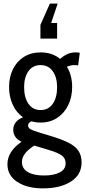

<svg xmlns="http://www.w3.org/2000/svg" viewBox="-20 -789 470 1059"><path d="M21 117Q21 46 99 -7Q53 -29 53 -74Q53 -97 67 -114.5Q81 -132 107 -142Q70 -168 50 -212Q30 -256 30 -309Q30 -363 51 -406.5Q72 -450 111.5 -475Q151 -500 204 -500Q268 -500 312 -464Q351 -500 395 -500Q408 -500 420 -498L411 -428Q401 -430 391 -430Q370 -430 349 -421Q378 -374 378 -309Q378 -255 357 -210.5Q336 -166 296.5 -139.5Q257 -113 204 -113Q176 -113 154 -120Q135 -112 135 -97Q135 -84 148 -76.5Q161 -69 194 -59L263 -38Q325 -19 360.5 -0.5Q396 18 413 43.5Q430 69 430 107Q430 175 371 212.5Q312 250 217 250Q130 250 75.5 214.5Q21 179 21 117ZM295 -308Q295 -362 271 -396Q247 -430 204 -430Q161 -430 137 -396.5Q113 -363 113 -308Q113 -251 137 -216.5Q161 -182 204 -182Q247 -182 271 -216.5Q295 -251 295 -308ZM342 112Q342 85 322 69.5Q302 54 249 38L169 14Q101 57 101 104Q101 141 133.5 160Q166 179 223 179Q277 179 309.5 162Q342 145 342 112ZM298 -769 262 -662H295V-576H203V-652L255 -769Z"/></svg>

Font: Cabin Condensed
Style: Regular
Weight: 400
Width: 3
Designer: Pablo Impallari
Foundry: Pablo Impallari. http://www.impallari.com Igino Marini. http://www.ikern.com
Version: Version 2.200